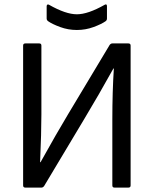

<svg xmlns="http://www.w3.org/2000/svg" viewBox="-20 -852 698 872"><path d="M198.2 -755.9Q191.9 -760.7 191.9 -768.1V-823.2Q191.9 -829.1 195.1 -831.1Q198.2 -833 203.1 -830.1Q278.8 -787.1 329.1 -787.1Q379.4 -787.1 455.1 -830.1Q465.8 -836.4 465.8 -823.2V-768.1Q465.8 -760.3 460 -755.9Q441.4 -742.7 405 -729.2Q368.7 -715.8 329.1 -715.8Q289.6 -715.8 253.2 -729.2Q216.8 -742.7 198.2 -755.9ZM95.2 0Q85 0 85 -9.8V-645Q85 -654.8 95.2 -654.8H158.2Q168 -654.8 168 -645V-333Q168 -250 162.1 -115.2H164.1Q237.8 -248 289.1 -333L478 -647.9Q483.4 -654.8 490.2 -654.8H563Q573.2 -654.8 573.2 -645V-9.8Q573.2 0 563 0H500Q490.2 0 490.2 -9.8V-310.1Q490.2 -436 497.1 -541H495.1Q428.2 -420.4 361.8 -310.1L180.2 -6.8Q174.8 0 168 0Z"/></svg>

Font: Sofia Sans
Style: Regular
Weight: 400
Designer: Botio Nikoltchev, Ani Petrova
Foundry: lettersoup
Version: Version 4.100